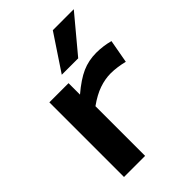

<svg xmlns="http://www.w3.org/2000/svg" viewBox="-231 -887 984 984"><g transform="rotate(-45 261.0 -395.0)"><path d="M208 -541V-458Q268 -509 315.5 -530Q363 -551 419 -551Q444 -551 469 -547.5Q494 -544 516 -538L493 -411Q469 -417 444 -420.5Q419 -424 396 -424Q356 -424 313.5 -409.5Q271 -395 222 -360V0H69V-541ZM214 -596 343 -790H495L333 -596Z"/></g></svg>

Font: Georama Extended SemiBold
Style: Regular
Weight: 600
Width: 7
Designer: Jean-Baptiste Levee
Foundry: Production Type
Version: Version 1.000